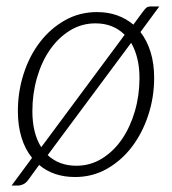

<svg xmlns="http://www.w3.org/2000/svg" viewBox="-20 -543 534 596"><path d="M213 6.5Q146 6.5 101.5 -31L66.5 17Q60 25.5 51.8 29.2Q43.5 33 35 33H16L79.5 -53Q58 -79.5 46.8 -116Q35.5 -152.5 35.5 -198Q35.5 -258.5 53.5 -314.2Q71.5 -370 104.2 -412.5Q137 -455 182 -480.2Q227 -505.5 281 -505.5Q315 -505.5 343.2 -495.5Q371.5 -485.5 394 -466.5L424.5 -508Q430.5 -516 435 -519.5Q439.5 -523 449.5 -523H474.5L416 -443.5Q436.5 -417 447.5 -381.2Q458.5 -345.5 458.5 -301.5Q458.5 -241 440.2 -185.5Q422 -130 389.5 -87.2Q357 -44.5 312 -19Q267 6.5 213 6.5ZM80.5 -198Q80.5 -129.5 108 -86L367 -435Q331.5 -470.5 276.5 -470.5Q233 -470.5 197 -448.2Q161 -426 135 -388.5Q109 -351 94.8 -301.5Q80.5 -252 80.5 -198ZM217 -28.5Q260.5 -28.5 296.8 -51Q333 -73.5 358.8 -111.2Q384.5 -149 398.8 -198.2Q413 -247.5 413 -301Q413 -334 406.2 -361.5Q399.5 -389 387 -410L128 -61.5Q163.5 -28.5 217 -28.5Z"/></svg>

Font: Lato Light
Style: Italic
Weight: 300
Italic angle: -7°
Designer: Lukasz Dziedzic
Foundry: Lukasz Dziedzic
Version: Version 1.104; Western+Polish opensource